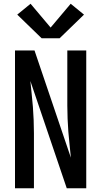

<svg xmlns="http://www.w3.org/2000/svg" viewBox="-20 -1004 540 1024"><path d="M60 0V-735H164L358 -163Q355 -198 351 -232.5Q347 -267 344.5 -301.5Q342 -336 340.5 -371Q339 -406 339 -441V-735H440V0H336L142 -572Q145 -537 149 -502.5Q153 -468 155.5 -433.5Q158 -399 159.5 -364Q161 -329 161 -294V0ZM298 -800H202L72 -926L143 -984L250 -857L357 -984L428 -926Z"/></svg>

Font: Zed Mono Semibold
Style: Regular
Weight: 600
Monospace: yes
Designer: Belleve Invis
Foundry: Belleve Invis
Version: Version 1.0.0; ttfautohint (v1.8.4)